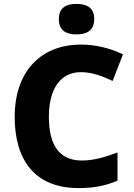

<svg xmlns="http://www.w3.org/2000/svg" viewBox="-20 -952 683 982"><path d="M371 -932C321 -932 281 -915 281 -854C281 -794 321 -776 371 -776C421 -776 462 -794 462 -854C462 -915 421 -932 371 -932ZM394 -583C450 -583 503 -563 556 -538L609 -674C541 -707 465 -724 395 -724C176 -724 55 -572 55 -356C55 -137 155 10 382 10C457 10 518 -1 581 -28V-172C516 -148 459 -131 399 -131C283 -131 230 -210 230 -355C230 -497 289 -583 394 -583Z"/></svg>

Font: Noto Sans Ethiopic ExtraBold
Style: Regular
Weight: 800
Designer: Monotype Design Team
Foundry: Monotype Imaging Inc.
Version: Version 2.102